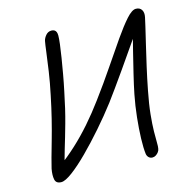

<svg xmlns="http://www.w3.org/2000/svg" viewBox="-107 -822 936 942"><g transform="rotate(-15 361.0 -351.5)"><path d="M91 14Q64 14 59.5 -8Q55 -30 61 -62Q65 -80 74.5 -114.5Q84 -149 97.5 -196Q111 -243 124.5 -297.5Q138 -352 150 -411Q163 -472 171 -526.5Q179 -581 184 -621Q189 -661 192 -676Q195 -690 206.5 -703.5Q218 -717 235 -717Q244 -717 250 -713.5Q256 -710 259 -703Q262 -696 262 -685Q262 -670 258.5 -641Q255 -612 249 -575Q243 -538 235.5 -495.5Q228 -453 219 -411Q202 -326 183 -258Q164 -190 148.5 -139.5Q133 -89 126 -53L105 -64Q150 -97 194 -137.5Q238 -178 280 -226Q322 -274 361 -327Q416 -401 462.5 -470Q509 -539 547 -593.5Q585 -648 614 -680.5Q643 -713 663 -713Q683 -713 692 -698.5Q701 -684 696 -661Q694 -651 686 -616.5Q678 -582 666 -532Q654 -482 641 -424.5Q628 -367 617 -310Q604 -244 599 -194Q594 -144 593.5 -109Q593 -74 593.5 -52.5Q594 -31 592 -22Q591 -13 585 -5Q579 3 571 8Q563 13 554 13Q543 13 535.5 6Q528 -1 526 -12Q522 -43 523.5 -91.5Q525 -140 531 -197Q537 -254 548 -310Q557 -355 570 -408.5Q583 -462 595.5 -512.5Q608 -563 617.5 -599.5Q627 -636 630 -646L656 -637Q646 -624 624.5 -593.5Q603 -563 575.5 -523Q548 -483 518.5 -441Q489 -399 462.5 -362Q436 -325 418 -301Q376 -246 327.5 -190.5Q279 -135 232.5 -88.5Q186 -42 148.5 -14Q111 14 91 14Z"/></g></svg>

Font: Shantell Sans Light
Style: Italic
Weight: 300
Italic angle: -11°
Designer: Stephen Nixon, Anya Danilova, Shantell Martin
Foundry: Arrow Type
Version: Version 1.008;[ac192a2d6]